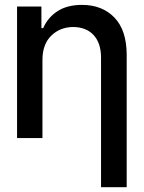

<svg xmlns="http://www.w3.org/2000/svg" viewBox="-20 -573 597 797"><path d="M156.2 -323.7V0H50.8V-545.9H151.9V-456.1H159.2Q178.2 -500 218.5 -526.4Q258.8 -552.7 320.3 -552.7Q403.8 -552.7 454.6 -500.5Q505.4 -448.2 505.9 -346.7V204.1H399.4V-334Q399.4 -393.6 368.9 -427Q338.4 -460.4 283.7 -460.9Q229 -460.4 192.6 -424.8Q156.2 -389.2 156.2 -323.7Z"/></svg>

Font: Inter Tight Medium
Style: Regular
Weight: 500
Designer: Rasmus Andersson
Foundry: rsms
Version: Version 3.004; ttfautohint (v1.8.4.7-5d5b)